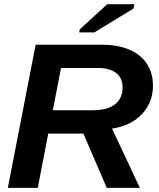

<svg xmlns="http://www.w3.org/2000/svg" viewBox="-20 -903 762 923"><path d="M211.9 -260.7 161.6 0H17.6L151.4 -688H469.2Q547.4 -688 602.5 -664.1Q657.7 -640.1 686.5 -595.7Q715.3 -551.3 715.3 -491.2Q715.3 -410.6 662.4 -354.5Q609.4 -298.3 518.6 -284.7L652.3 0H493.2L380.9 -260.7ZM425.8 -373Q496.6 -373 533 -401.6Q569.3 -430.2 569.3 -482.9Q569.3 -528.3 538.3 -552.2Q507.3 -576.2 451.2 -576.2H273.4L233.9 -373ZM621.6 -861.8 433.1 -747.1H360.4L363.8 -762.2L495.6 -882.8H626Z"/></svg>

Font: Arimo
Style: Bold Italic
Weight: 700
Italic angle: -12°
Designer: Steve Matteson
Foundry: Monotype Imaging Inc.
Version: Version 1.33